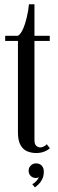

<svg xmlns="http://www.w3.org/2000/svg" viewBox="-20 -686 263 872"><path d="M144 9Q124 9 105 1.8Q86 -5.5 73.8 -26Q61.5 -46.5 61.5 -85.5V-500H3.5V-523.5H61.5Q73.5 -530.5 83.8 -552.8Q94 -575 101.2 -605.2Q108.5 -635.5 111.5 -666.5H136.5V-523.5H206V-500H136.5V-50.5Q136.5 -30.5 145 -23.5Q153.5 -16.5 162 -16.5Q172 -16.5 180.5 -21.5Q189 -26.5 192.5 -31L206.5 -12.5Q196.5 -3.5 180.5 2.8Q164.5 9 144 9ZM138.5 165 126.5 150.5Q135 147 144.2 137.2Q153.5 127.5 156 118.5Q151 122.5 143.5 122.5Q129 122.5 119.5 113Q110 103.5 110 89.5Q110 75 120 65.5Q130 56 143.5 56Q160 56 169.5 66.2Q179 76.5 179 93.5Q179 112.5 172.2 126.8Q165.5 141 156 150.2Q146.5 159.5 138.5 165Z"/></svg>

Font: Imbue 48pt
Style: Regular
Weight: 400
Designer: Tyler Finck
Foundry: Etcetera Type Company
Version: Version 1.102